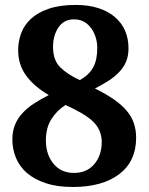

<svg xmlns="http://www.w3.org/2000/svg" viewBox="-20 -744 599 774"><path d="M29.8 -182.1Q29.8 -214.4 40.3 -240.5Q50.8 -266.6 70.3 -287.6Q89.8 -309.1 116.9 -326.7Q144 -344.2 176.8 -360.8Q117.2 -395.5 85.2 -439.5Q53.2 -483.4 53.2 -542Q53.2 -576.7 65.2 -609.6Q77.1 -642.6 104.5 -668Q131.8 -693.4 176.3 -708.7Q220.7 -724.1 285.2 -724.1Q337.9 -724.1 377.7 -710.9Q417.5 -697.8 444.3 -674.3Q498 -627.4 498 -548.8Q498 -519 488.5 -496.1Q479 -473.1 461.4 -454.6Q443.8 -435.5 418.9 -419.4Q394 -403.3 362.8 -387.2Q453.6 -342.8 491.2 -296.9Q511.2 -272.9 520 -246.1Q528.8 -219.2 528.8 -189Q528.8 -94.2 461.4 -42.5Q393.1 9.8 272.9 9.8Q210.4 9.8 164.8 -5.4Q119.1 -20.5 88.9 -46.4Q59.1 -72.3 44.4 -107.4Q29.8 -142.6 29.8 -182.1ZM372.1 -550.8Q372.1 -580.1 361.1 -606.4Q350.1 -632.8 329.3 -649.4Q308.6 -666 278.8 -666Q237.3 -666 215.6 -633.5Q193.8 -601.1 193.8 -554.2Q193.8 -502 222.2 -473.4Q250.5 -444.8 301.8 -420.9Q339.4 -442.4 355.7 -472.4Q372.1 -502.4 372.1 -550.8ZM277.8 -46.9Q330.1 -46.9 360.1 -82.3Q390.1 -117.7 390.1 -171.9Q390.1 -219.2 356 -253.4Q337.9 -270.5 310.3 -286.9Q282.7 -303.2 244.1 -320.8Q208.5 -297.9 186.8 -263.2Q165 -228.5 165 -178.2Q165 -121.1 195.6 -84Q226.1 -46.9 277.8 -46.9Z"/></svg>

Font: Koh Santepheap
Style: Bold
Weight: 700
Designer: Danh Hong
Version: Version 2.002; ttfautohint (v1.8.3)